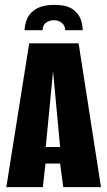

<svg xmlns="http://www.w3.org/2000/svg" viewBox="-20 -769 441 789"><path d="M203 -749Q253 -749 278 -731.5Q303 -714 311.5 -690Q320 -666 320 -645H248Q247 -666 233 -676Q219 -686 202 -686Q184 -686 170 -676.5Q156 -667 155 -645H81Q82 -673 94 -697Q106 -721 133 -735Q160 -749 203 -749ZM6 0 100 -591H303L395 0H240L227 -97H167L156 0ZM168 -165H227L198 -476Z"/></svg>

Font: Alumni Sans ExtraBold
Style: Regular
Weight: 800
Designer: Robert E. Leuschke
Foundry: Robert E. Leuschke
Version: Version 1.018